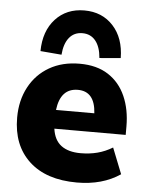

<svg xmlns="http://www.w3.org/2000/svg" viewBox="-54 -802 660 858"><g transform="rotate(5 276.0 -373.5)"><path d="M323 11Q185 11 108.5 -60Q32 -131 32 -255Q32 -332 64 -392Q96 -452 154 -485.5Q212 -519 290 -519Q367 -519 418.5 -485.5Q470 -452 496 -393Q522 -334 522 -258V-220H202Q209 -169 241 -145Q273 -121 328 -121Q368 -121 403 -130Q438 -139 471 -159L517 -43Q437 11 323 11ZM292 -402Q214 -402 202 -304H374Q368 -402 292 -402ZM205 -552 110 -560Q111 -650 160.5 -704Q210 -758 290 -758Q370 -758 419.5 -704Q469 -650 470 -560L375 -552Q371 -602 349 -629Q327 -656 290 -656Q253 -656 231 -629Q209 -602 205 -552Z"/></g></svg>

Font: Mulish Black
Style: Regular
Weight: 900
Designer: Vernon Adams
Foundry: Vernon Adams
Version: Version 3.603; ttfautohint (v1.8.3)